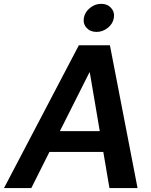

<svg xmlns="http://www.w3.org/2000/svg" viewBox="-57 -958 769 978"><path d="M102.5 0H-36.6L344.7 -727.5H502.9L643.6 0H500.5L469.2 -184.1H194.8ZM248 -290H451.2L400.4 -588.9H398.4ZM434.6 -795.4Q402.8 -795.4 384 -816.2Q365.2 -836.9 370.1 -866.7Q375.5 -896.5 401.1 -917.5Q426.8 -938.5 458.5 -938.5Q490.2 -938.5 509 -917.5Q527.8 -896.5 522.9 -866.7Q518.1 -836.9 492.2 -816.2Q466.3 -795.4 434.6 -795.4Z"/></svg>

Font: Inter Display Semi Bold
Style: Italic
Weight: 600
Italic angle: -9.39999°
Designer: Rasmus Andersson
Foundry: rsms
Version: Version 4.000;git-4fc901f